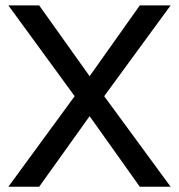

<svg xmlns="http://www.w3.org/2000/svg" viewBox="-20 -707 677 727"><path d="M374.5 -342.8 626 -686.5H509.3L319.3 -418.5L128.4 -686.5H11.7L262.7 -342.8L11.7 0H128.4L319.3 -267.1L509.3 0H626Z"/></svg>

Font: Estedad Medium
Style: Regular
Weight: 500
Designer: Amin Abedi
Version: Version 7.3